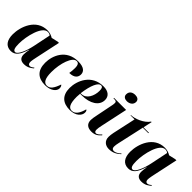

<svg xmlns="http://www.w3.org/2000/svg" viewBox="113 -1692 2624 2624"><g transform="rotate(45 1425.5 -380.0)"><path d="M165 10C245 10 291 -48 331 -179H335C329 -145 324 -119 324 -83C324 -19 359 10 419 10C490 10 530 -23 560 -48L555 -59C537 -43 516 -28 495 -28C474 -28 461 -44 461 -74C461 -104 474 -159 479 -184L554 -535H531L435 -513C410 -529 371 -546 322 -546C105 -546 24 -319 24 -171C24 -61 69 10 165 10ZM219 -22C188 -22 173 -53 173 -141C173 -285 233 -534 341 -534C360 -534 379 -530 393 -515L341 -263C315 -136 263 -22 219 -22Z M828 9C935 9 1000 -47 1000 -101C1000 -132 989 -147 978 -154C944 -55 909 -4 849 -4C793 -4 762 -56 762 -180C762 -350 822 -531 902 -531C933 -531 953 -511 953 -446C953 -407 949 -373 944 -344C1042 -344 1073 -393 1073 -443C1073 -498 1033 -543 920 -543C688 -543 612 -346 612 -210C612 -57 694 9 828 9Z M1306 10C1424 10 1480 -57 1480 -112C1480 -141 1471 -152 1460 -156C1436 -65 1398 -2 1332 -2C1278 -2 1246 -49 1246 -185C1246 -196 1248 -236 1250 -248H1284C1439 -248 1552 -317 1552 -428C1552 -502 1499 -546 1406 -546C1177 -546 1092 -343 1092 -203C1092 -56 1174 10 1306 10ZM1265 -258H1250C1272 -432 1321 -532 1370 -532C1399 -532 1410 -514 1410 -464C1410 -364 1358 -258 1265 -258Z M1773 -627C1823 -627 1871 -655 1871 -710C1871 -754 1834 -770 1795 -770C1747 -770 1700 -748 1700 -687C1700 -646 1733 -627 1773 -627ZM1724 10C1795 10 1833 -22 1865 -60L1858 -69C1837 -46 1808 -18 1784 -18C1762 -18 1756 -35 1755 -58C1755 -81 1759 -110 1768 -149L1851 -536H1618L1616 -526H1629C1667 -526 1676 -517 1676 -493C1676 -475 1673 -455 1668 -434L1623 -210C1610 -150 1606 -118 1606 -96C1606 -25 1649 10 1724 10Z M2061 10C2140 10 2189 -23 2232 -62L2227 -71C2198 -42 2158 -19 2130 -19C2100 -19 2088 -36 2088 -65C2088 -88 2092 -112 2099 -143L2184 -526H2290L2292 -536H2187L2215 -665H2205C2150 -583 2020 -533 1947 -533L1946 -526H2024L1951 -191C1945 -161 1941 -130 1941 -105C1941 -30 1994 10 2061 10Z M2435 10C2515 10 2561 -48 2601 -179H2605C2599 -145 2594 -119 2594 -83C2594 -19 2629 10 2689 10C2760 10 2800 -23 2830 -48L2825 -59C2807 -43 2786 -28 2765 -28C2744 -28 2731 -44 2731 -74C2731 -104 2744 -159 2749 -184L2824 -535H2801L2705 -513C2680 -529 2641 -546 2592 -546C2375 -546 2294 -319 2294 -171C2294 -61 2339 10 2435 10ZM2489 -22C2458 -22 2443 -53 2443 -141C2443 -285 2503 -534 2611 -534C2630 -534 2649 -530 2663 -515L2611 -263C2585 -136 2533 -22 2489 -22Z"/></g></svg>

Font: Noto Serif Display Condensed ExtraBold
Style: Italic
Weight: 800
Width: 3
Italic angle: -12°
Designer: Monotype Design Team
Foundry: Monotype Imaging Inc.
Version: Version 2.009